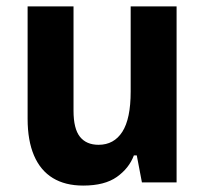

<svg xmlns="http://www.w3.org/2000/svg" viewBox="-20 -568 644 598"><path d="M239 10Q183 10 144.5 -13.5Q106 -37 86 -83.5Q66 -130 66 -198V-548H209V-223Q209 -167 229 -142Q249 -117 287 -117Q335 -117 361 -157.5Q387 -198 387 -283V-548H530V0H422L406 -84H397Q382 -44 344 -17Q306 10 239 10Z"/></svg>

Font: Noto Sans Thai SemiCondensed
Style: Bold
Weight: 700
Width: 4
Designer: Monotype Design Team
Foundry: Monotype Imaging Inc.
Version: Version 2.001